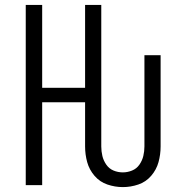

<svg xmlns="http://www.w3.org/2000/svg" viewBox="-20 -755 760 783"><path d="M481 8Q513 8 544 -2.5Q575 -13 596.5 -38Q618 -63 626.5 -94Q635 -125 635 -158V-530H569V-158Q569 -138 564.5 -119Q560 -100 548.5 -83.5Q537 -67 518.5 -59.5Q500 -52 481 -52Q461 -52 443 -59.5Q425 -67 413.5 -83.5Q402 -100 397.5 -119Q393 -138 393 -158V-735H327V-397H152V-735H85V0H152V-338H327V-158Q327 -125 335.5 -94Q344 -63 365.5 -38Q387 -13 418 -2.5Q449 8 481 8Z"/></svg>

Font: Iosevka Sparkle Light
Style: Regular
Weight: 300
Designer: Belleve Invis
Foundry: Belleve Invis
Version: Version 4.5.0; ttfautohint (v1.8.3)